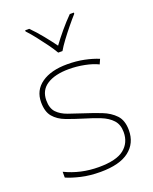

<svg xmlns="http://www.w3.org/2000/svg" viewBox="-144 -844 746 934"><g transform="rotate(-20 229.0 -376.5)"><path d="M411 -134Q411 -67 361.5 -28.5Q312 10 213 10Q158 10 113 -0.5Q68 -11 39 -24V-54Q119 -15 213 -15Q304 -15 344 -47Q384 -79 384 -134Q384 -173 362.5 -196.5Q341 -220 304.5 -234.5Q268 -249 224 -262Q178 -276 139.5 -290.5Q101 -305 78.5 -331.5Q56 -358 56 -407Q56 -469 105 -503.5Q154 -538 238 -538Q285 -538 326 -529.5Q367 -521 398 -508L387 -483Q359 -497 318.5 -505Q278 -513 238 -513Q166 -513 124.5 -486.5Q83 -460 83 -407Q83 -366 103.5 -344.5Q124 -323 158.5 -311Q193 -299 233 -286Q277 -272 318 -256Q359 -240 385 -212.5Q411 -185 411 -134ZM217 -606Q205 -627 185 -654.5Q165 -682 143.5 -709.5Q122 -737 103 -757V-763H124Q152 -735 179.5 -701Q207 -667 228 -638Q249 -667 277.5 -701Q306 -735 334 -763H355V-757Q337 -737 314.5 -709.5Q292 -682 271.5 -654.5Q251 -627 239 -606Z"/></g></svg>

Font: Noto Sans Thaana Thin
Style: Regular
Weight: 100
Designer: David Williams
Foundry: Google Inc.
Version: Version 3.001; ttfautohint (v1.8.4.7-5d5b)